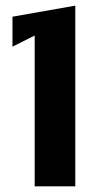

<svg xmlns="http://www.w3.org/2000/svg" viewBox="-20 -656 338 676"><path d="M102.1 0V-530.8L23.9 -491.7V-597.2L245.1 -636.2V0Z"/></svg>

Font: Akaash Gobhi
Style: Regular
Weight: 400
Designer: Kulbir Singh Thind, MD
Foundry: Punjab Online
Version: Version 1.200